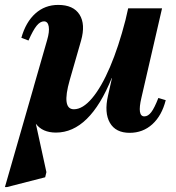

<svg xmlns="http://www.w3.org/2000/svg" viewBox="-65 -526 718 782"><path d="M163 14Q108 14 81 -22L124 175L119 196L-37 236H-45L72 -171L73 -175L127 -363Q137 -397 133.5 -418Q130 -439 114 -439Q99 -439 84.5 -421.5Q70 -404 51 -361L22 -372Q40 -436 79 -471Q118 -506 172 -506Q234 -506 259 -466.5Q284 -427 265 -360L219 -200Q185 -81 236 -81Q272 -81 310 -126Q348 -171 383 -253Q418 -335 446 -444L457 -492H595L511 -128Q493 -52 523 -52Q538 -52 551 -69Q564 -86 580 -127L610 -118Q594 -55 555.5 -20Q517 15 463 15Q406 15 382.5 -26Q359 -67 375 -137L391 -208H390Q300 14 163 14Z"/></svg>

Font: Platypi SemiBold
Style: Italic
Weight: 600
Italic angle: -13°
Designer: David Sargent
Foundry: Bolt Cutter Type
Version: Version 1.200; ttfautohint (v1.8.4.7-5d5b)